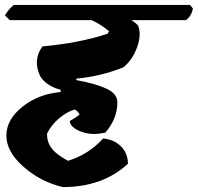

<svg xmlns="http://www.w3.org/2000/svg" viewBox="-25 -647 806 782"><path d="M453 -230Q453 -163 404 -107Q349 -94 305 -111Q261 -128 259 -154Q279 -165 299 -180Q294 -194 279 -201Q246 -191 215 -164.5Q184 -138 167 -104Q165 -72 183.5 -45.5Q202 -19 252 8Q336 -18 395 -83Q439 -79 467.5 -51Q496 -23 496 20Q393 115 231 115Q141 94 71 32.5Q1 -29 1 -94.5Q1 -160 66 -212Q131 -264 221 -272L223 -281Q162 -297 138 -338Q108 -404 148 -458Q301 -472 414 -510L419 -520Q385 -548 348 -565H15L-5 -584Q13 -614 32 -627H749L761 -612Q754 -580 732 -565H510Q525 -556 537 -544Q552 -508 534 -456.5Q516 -405 478 -373Q386 -336 287 -327L285 -321Q366 -306 409.5 -285.5Q453 -265 453 -230Z"/></svg>

Font: Tillana ExtraBold
Style: Regular
Weight: 800
Designer: Lipi Raval (Devanagari, Latin), Jonny Pinhorn (Latin)
Foundry: Indian Type Foundry
Version: Version 2.003;PS 1.0;hotconv 1.0.79;makeotf.lib2.5.61930; tt